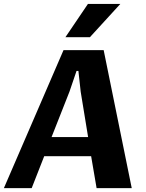

<svg xmlns="http://www.w3.org/2000/svg" viewBox="-25 -975 756 995"><path d="M447.3 -165.5H204.1L139.2 0H-4.9L304.2 -715.3H512.2L657.7 0H475.6ZM431.6 -264.6 393.1 -500 381.3 -607.4H371.6L335 -500Q311.5 -440.9 288.6 -382.3Q265.6 -323.7 242.2 -264.6ZM314 -782.2 430.7 -954.6H598.6L440.9 -782.2Z"/></svg>

Font: Proza Libre
Style: Bold Italic
Weight: 700
Designer: Jasper de Waard
Foundry: Jasper de Waard
Version: Version 1.000; ttfautohint (v1.4.1.8-43bc)